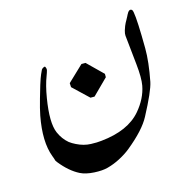

<svg xmlns="http://www.w3.org/2000/svg" viewBox="-94 -587 789 801"><g transform="rotate(-15 300.5 -186.5)"><path d="M282.2 -329.6H299.8L366.2 -264.6V-250L299.8 -184.1H282.2L215.3 -247.6L214.4 -265.1ZM72.8 31.7Q69.8 20.5 65.4 9.8Q40 -57.6 60.5 -166Q65.9 -193.8 77.9 -235.8Q89.8 -277.8 93.8 -290Q103.5 -320.8 108.6 -331.8Q113.8 -342.8 114.3 -344.2Q118.2 -356.4 132.3 -358.9Q138.2 -349.1 136.2 -341.3Q133.8 -332 128.9 -319.3Q114.7 -282.7 106 -229.5Q88.9 -126.5 108.4 -81.1Q122.1 -49.8 146.5 -29.3Q158.2 -20.5 172.4 -13.7Q203.6 2 234.4 2.9Q261.2 3.9 280.3 1.5Q397.5 -10.3 452.6 -74.7Q493.7 -122.6 503.9 -176.8Q509.8 -209 503.4 -269.5Q502.9 -272.5 490.2 -396Q489.3 -404.3 493.2 -418Q496.6 -429.2 499.5 -436Q505.4 -449.7 510.3 -457.5Q520.5 -475.6 520 -475.6Q519.5 -476.1 520.5 -477.1Q532.7 -502.4 544.4 -492.7Q547.4 -490.2 548.8 -481Q555.2 -446.8 556.2 -324.2Q556.6 -265.6 540.5 -183.1Q532.7 -145 481 -47.9Q454.6 2.4 378.9 64Q358.4 80.6 330.6 95.2Q304.7 108.9 275.9 116.7Q252.9 123 217.3 121.1Q180.7 119.1 157.2 107.4Q115.7 86.4 78.6 40Q75.7 36.1 72.8 31.7Z"/></g></svg>

Font: Urdu Khush Khati
Style: Regular
Weight: 400
Version: Version 001.500